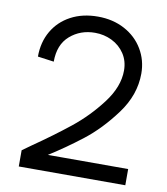

<svg xmlns="http://www.w3.org/2000/svg" viewBox="-81 -784 743 852"><g transform="rotate(10 290.5 -358.0)"><path d="M100 -101Q190 -163 262 -220.5Q334 -278 390.5 -352.5Q447 -427 447 -500Q447 -543 425.5 -575.5Q404 -608 368.5 -625.5Q333 -643 292 -643Q226 -643 179.5 -602.5Q133 -562 133 -485L60 -495Q60 -560 89 -610Q118 -660 170.5 -688Q223 -716 292 -716Q360 -716 413 -687.5Q466 -659 495.5 -609.5Q525 -560 525 -500Q525 -404 461.5 -318Q398 -232 324.5 -175Q251 -118 173 -69L152 -56L132 -73H541V0H61V-73Q81 -87 100 -101Z"/></g></svg>

Font: Uncut Sans VF
Style: Regular
Weight: 400
Designer: Kasper Nordkvist
Foundry: Uncut Type
Version: Version 1.100;FEAKit 1.0